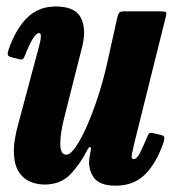

<svg xmlns="http://www.w3.org/2000/svg" viewBox="-20 -555 533 592"><path d="M6.5 -402Q28 -464.5 63.2 -499.8Q98.5 -535 151.5 -535Q211.5 -535 229.2 -500.5Q247 -466 233.5 -411.5L180 -200Q165.5 -144.5 165.8 -111.2Q166 -78 184.5 -78Q197 -78 213.5 -102Q230 -126 247.8 -166Q265.5 -206 281.5 -255Q297.5 -304 309 -354L341.5 -500.5Q343.5 -509.5 346.8 -514.8Q350 -520 362 -520H472.5Q487 -520 490.8 -518Q494.5 -516 491.5 -504.5L393.5 -111Q390 -96.5 386.8 -80.5Q383.5 -64.5 392 -64.5Q402 -64.5 411 -82.2Q420 -100 433.5 -132Q437 -140.5 440 -143.8Q443 -147 454.5 -144L475.5 -139Q485 -137 486.2 -132Q487.5 -127 484.5 -116.5Q463 -53.5 428 -18Q393 17.5 336.5 17.5Q285.5 17.5 268 -9.2Q250.5 -36 256 -71L260 -92.5Q261.5 -101 257.8 -101.5Q254 -102 250 -94Q226 -47 196 -16.5Q166 14 117 14Q94.5 14 73.2 5.2Q52 -3.5 38 -25Q24 -46.5 22.8 -84Q21.5 -121.5 38 -179L99 -407Q101 -414 103.5 -424.8Q106 -435.5 106 -444.2Q106 -453 100 -453Q84 -453 56.5 -383Q53.5 -376 50.8 -373Q48 -370 37 -373L13.5 -379Q5 -381.5 4 -386.5Q3 -391.5 6.5 -402Z"/></svg>

Font: Besley* Condensed
Style: Bold Italic
Weight: 700
Width: 3
Italic angle: -13°
Designer: Owen Earl
Foundry: indestructible type*
Version: Version 3.000; ttfautohint (v1.8.3)